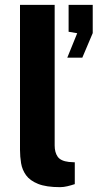

<svg xmlns="http://www.w3.org/2000/svg" viewBox="-20 -763 402 792"><path d="M227.5 9Q170.5 9 137 -4.5Q103.5 -18 87.5 -40.2Q71.5 -62.5 67 -89.8Q62.5 -117 62.5 -145V-743H205.5V-163Q205.5 -134.5 217.8 -116.8Q230 -99 264 -95L288.5 -93.5V-3.5Q273.5 1.5 258 5.2Q242.5 9 227.5 9ZM257.5 -525 298.5 -626 263 -632V-743H362.5V-626.5L319.5 -525Z"/></svg>

Font: Public Sans Thin
Style: Bold
Weight: 700
Version: Version 2.001